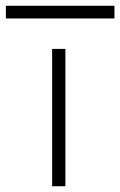

<svg xmlns="http://www.w3.org/2000/svg" viewBox="-101 -645 416 665"><path d="M79.6 -475.6H125.5V0H79.6ZM-80.6 -625H295.4V-581.1H-80.6Z"/></svg>

Font: Selawik Light
Style: Regular
Weight: 300
Designer: Aaron Bell
Foundry: Microsoft Corporation
Version: Version 1.01